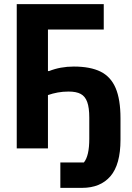

<svg xmlns="http://www.w3.org/2000/svg" viewBox="-20 -718 640 929"><path d="M272 68H386Q412 36 412 -46V-149Q412 -197 402 -224.5Q392 -252 370.5 -263.5Q349 -275 312 -275Q284 -275 259.5 -270.5Q235 -266 212 -258V0H61V-698H482V-575H212V-374H217Q272 -396 337 -396Q417 -396 466.5 -371.5Q516 -347 539.5 -292Q563 -237 563 -145V-42Q563 78 514.5 134.5Q466 191 377 191H272Z"/></svg>

Font: iA Writer Duo V
Style: Regular
Weight: 400
Designer: Mike Abbink, Paul van der Laan, Pieter van Rosmalen, Oliver Reichenstein
Foundry: Information Architects Inc.
Version: Version 2.000